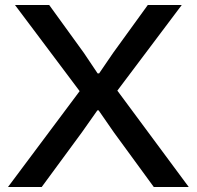

<svg xmlns="http://www.w3.org/2000/svg" viewBox="-20 -749 789 769"><path d="M12 0 299 -384 40 -729H177L316 -537L371 -455H377L433 -537L572 -729H708L450 -386L736 0H596L436 -219L375 -307H370L308 -219L147 0Z"/></svg>

Font: Mona Sans SemiExpanded Medium
Style: Regular
Weight: 500
Width: 6
Designer: Deni Anggara
Foundry: GitHub
Version: Version 2.000